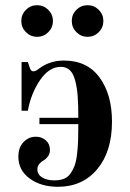

<svg xmlns="http://www.w3.org/2000/svg" viewBox="-20 -698 494 730"><path d="M62 -461.9H85.9L94.2 -438Q98.1 -426.8 106.9 -426.8Q115.2 -426.8 127 -436Q168 -467.8 223.1 -467.8Q311.5 -467.8 358.6 -403.3Q405.8 -338.9 405.8 -235.8Q405.8 -121.6 349.6 -54.7Q293.5 12.2 200.2 12.2Q135.7 12.2 92.8 -19.3Q49.8 -50.8 49.8 -102.1Q49.8 -137.2 69.3 -157.7Q88.9 -178.2 116.2 -178.2Q138.2 -178.2 154.1 -164.6Q169.9 -150.9 169.9 -127.9Q169.9 -113.8 162.4 -103.5Q154.8 -93.3 146 -88.4Q137.2 -83.5 129.6 -75Q122.1 -66.4 122.1 -54.2Q122.1 -34.7 140.1 -23.4Q158.2 -12.2 187 -12.2Q207.5 -12.2 222.7 -18.1Q237.8 -23.9 247.6 -37.6Q257.3 -51.3 263.4 -67.4Q269.5 -83.5 272.7 -110.1Q275.9 -136.7 276.9 -162.1Q277.8 -187.5 277.8 -226.1H129.9V-250H277.8Q277.8 -299.3 275.4 -332Q272.9 -364.7 265.9 -391.6Q258.8 -418.5 245.4 -431.2Q231.9 -443.8 210.9 -443.8Q166.5 -443.8 132.1 -393.1Q97.7 -342.3 85.9 -276.9H62ZM270.5 -660.6Q288.1 -678.2 313 -678.2Q337.9 -678.2 355.5 -660.6Q373 -643.1 373 -618.2Q373 -593.3 355.5 -575.7Q337.9 -558.1 313 -558.1Q288.1 -558.1 270.5 -575.7Q252.9 -593.3 252.9 -618.2Q252.9 -643.1 270.5 -660.6ZM78.6 -660.6Q96.2 -678.2 121.1 -678.2Q146 -678.2 163.6 -660.6Q181.2 -643.1 181.2 -618.2Q181.2 -593.3 163.6 -575.7Q146 -558.1 121.1 -558.1Q96.2 -558.1 78.6 -575.7Q61 -593.3 61 -618.2Q61 -643.1 78.6 -660.6Z"/></svg>

Font: Flanker Steampunk
Style: Bold
Weight: 700
Designer: Alexey Kryukov, Leonardo Di Lena
Foundry: Alexey Kryukov, Leonardo Di Lena
Version: 1.210